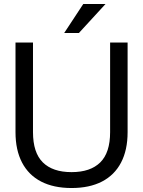

<svg xmlns="http://www.w3.org/2000/svg" viewBox="-20 -934 720 966"><path d="M58 -269V-720H146V-269Q146 -166 195.5 -117Q245 -68 340 -68Q435 -68 484.5 -117Q534 -166 534 -269V-720H622V-269Q622 -179 589 -116Q556 -53 493 -20.5Q430 12 340 12Q250 12 187 -20.5Q124 -53 91 -116Q58 -179 58 -269ZM399 -914H511L377 -768H303Z"/></svg>

Font: Aspekta Variable
Style: Regular
Weight: 400
Designer: Ivo Dolenc
Version: Version 2.100